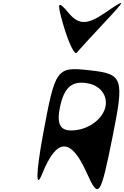

<svg xmlns="http://www.w3.org/2000/svg" viewBox="-20 -1308 844 1307"><path d="M272 -388C225 -132 222 -13 267 -124C366 -371 462 -373 570 -132C652 50 663 35 745 -371C827 -777 818 -804 595 -829C363 -855 357 -847 272 -388ZM389 -582C417 -714 471 -760 577 -741C662 -726 714 -658 698 -582C682 -506 600 -439 509 -424C395 -405 361 -450 389 -582ZM415 -1125C450 -1010 488 -932 502 -949C516 -966 601 -1059 692 -1156C841 -1315 841 -1321 697 -1222C573 -1137 516 -1137 445 -1222C371 -1311 365 -1293 415 -1125Z"/></svg>

Font: Venom Sans
Style: Obl
Weight: 400
Version: Version 1.001